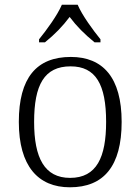

<svg xmlns="http://www.w3.org/2000/svg" viewBox="-20 -786 596 816"><path d="M146 -619V-606H171C214 -641 246 -674 276 -714C306 -674 339 -641 382 -606H407V-619C376 -657 329 -721 310 -766H243C224 -721 177 -657 146 -619ZM277 10C421 10 497 -80 497 -268C497 -457 417 -544 281 -544C135 -544 60 -455 60 -268C60 -80 142 10 277 10ZM278 -30C169 -30 125 -115 125 -268C125 -425 168 -504 280 -504C387 -504 431 -427 431 -268C431 -118 391 -30 278 -30Z"/></svg>

Font: Noto Serif Telugu Light
Style: Regular
Weight: 300
Designer: Jelle Bosma - Monotype Design Team
Foundry: Monotype Imaging Inc.
Version: Version 2.005